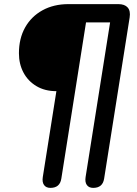

<svg xmlns="http://www.w3.org/2000/svg" viewBox="-20 -725 664 933"><path d="M225 188Q204 188 194 174Q184 160 188 135L254 -282Q198 -282 157 -306.5Q116 -331 94 -372.5Q72 -414 72 -466Q72 -538 102 -591.5Q132 -645 186.5 -675Q241 -705 313 -705H555Q586 -705 600.5 -688.5Q615 -672 610 -640L486 143Q479 188 433 188Q412 188 402 174Q392 160 396 135L515 -616H398L278 143Q271 188 225 188Z"/></svg>

Font: Nunito ExtraLight
Style: Bold Italic
Weight: 700
Italic angle: -9°
Version: Version 3.602